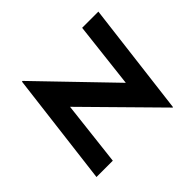

<svg xmlns="http://www.w3.org/2000/svg" viewBox="-184 -978 1222 1222"><g transform="rotate(-45 426.5 -367.5)"><path d="M817 -736 723 30H719L261 -435L211 0H64L158 -765H164L620 -292L671 -736Z"/></g></svg>

Font: Josefin Sans
Style: Bold Italic
Weight: 700
Italic angle: -7°
Designer: Santiago Orozco
Foundry: Typemade
Version: Version 2.000